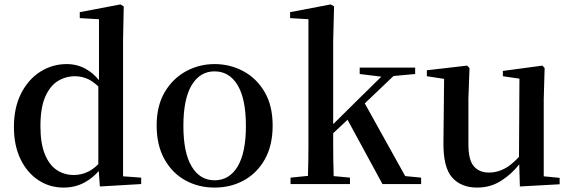

<svg xmlns="http://www.w3.org/2000/svg" viewBox="-20 -833 2589 869"><path d="M268 16Q204 16 153 -18Q102 -52 72.5 -113.5Q43 -175 43 -258Q43 -346 75.5 -410Q108 -474 162.5 -508.5Q217 -543 282 -543Q330 -543 370 -520Q401 -503 428 -470V-746L341 -751V-778L525 -813L540 -804L537 -649V-35L619 -29V0L432 11L427 -59Q400 -28 366 -9Q322 16 268 16ZM425 -442Q402 -463 381 -474Q351 -488 320 -488Q277 -488 241.5 -466Q206 -444 184.5 -394.5Q163 -345 163 -262Q163 -184 183 -135Q203 -86 237 -63.5Q271 -41 314 -41Q349 -41 379 -56Q402 -67 425 -90Z M951 16Q878 16 818.5 -17Q759 -50 724 -113Q689 -176 689 -265Q689 -354 725.5 -416Q762 -478 822 -510.5Q882 -543 951 -543Q1021 -543 1081 -511Q1141 -479 1177.5 -417Q1214 -355 1214 -265Q1214 -175 1179 -112.5Q1144 -50 1084.5 -17Q1025 16 951 16ZM951 -17Q1018 -17 1055.5 -79.5Q1093 -142 1093 -263Q1093 -385 1055.5 -447.5Q1018 -510 951 -510Q885 -510 847.5 -447.5Q810 -385 810 -263Q810 -142 847.5 -79.5Q885 -17 951 -17Z M1295 0V-29L1374 -37Q1374 -42 1374 -48Q1375 -76 1375.5 -109.5Q1376 -143 1376 -175V-746L1293 -751V-778L1477 -813L1492 -804L1488 -647V-271L1591 -373L1706 -486L1608 -498V-527H1859V-498L1761 -489L1631 -365L1814 -36L1886 -29V0H1711L1553 -291L1488 -230V-177Q1488 -144 1488.5 -110Q1489 -76 1490 -48Q1490 -42 1490 -36L1564 -29V0Z M2140 16Q2067 16 2026.5 -29.5Q1986 -75 1987 -187L1990 -476L1912 -488V-515L2094 -536L2105 -525L2100 -385V-181Q2100 -109 2124.5 -80.5Q2149 -52 2193 -52Q2237 -52 2278 -78Q2305 -97 2329 -123L2331 -477L2256 -488V-512L2435 -536L2445 -525L2441 -385V-35L2513 -28V1L2333 11L2330 -89Q2296 -46 2253 -18Q2203 16 2140 16Z"/></svg>

Font: Early Summer Mincho SemiBold
Style: Regular
Weight: 600
Designer: GuiWonder
Version: Version 1.002